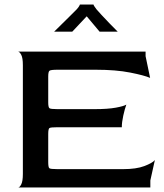

<svg xmlns="http://www.w3.org/2000/svg" viewBox="-20 -828 724 848"><path d="M60 0Q67 0 74 -14Q81 -28 81 -60V-540Q81 -572 74 -585.5Q67 -599 60 -600H623V-580L643 -484Q618 -495 555 -507.5Q492 -520 403 -520H234Q204 -520 198.5 -515.5Q193 -511 193 -490V-376Q193 -354 198.5 -350Q204 -346 233 -346H398Q456 -346 491.5 -352.5Q527 -359 538 -366Q531 -347 524.5 -317.5Q518 -288 518 -266H233Q204 -266 198.5 -262.5Q193 -259 193 -236V-112Q193 -89 198 -85Q203 -81 233 -81H524Q582 -81 617.5 -94.5Q653 -108 664 -121L644 -31V0ZM219 -688Q234 -703 253 -721.5Q272 -740 290 -758Q308 -776 319 -787Q327 -796 330 -801.5Q333 -807 333 -808H393Q393 -804 406 -787Q412 -780 428 -762.5Q444 -745 463.5 -725Q483 -705 500 -688H420L363 -756L299 -688Z"/></svg>

Font: Red Rose
Style: Regular
Weight: 400
Designer: Jaikishan Patel
Version: Version 2.000; ttfautohint (v1.8.3)